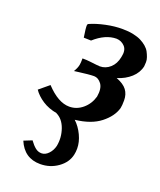

<svg xmlns="http://www.w3.org/2000/svg" viewBox="-129 -520 700 842"><g transform="rotate(20 221.5 -99.0)"><path d="M287.1 -390.1Q235.4 -390.1 184.1 -344.2L149.9 -345.2Q142.6 -389.2 144 -403.8L147.9 -408.2Q178.2 -421.9 220 -430.7Q261.7 -439.5 298.8 -439Q325.2 -439 347.4 -434.3Q369.6 -429.7 384.5 -422.1Q399.4 -414.6 411.4 -404.3Q423.3 -394 429.2 -382.8Q435.1 -371.6 439.2 -359.9Q443.4 -348.1 443.1 -337.4Q442.9 -326.7 441.9 -317.9Q435.1 -286.1 409.4 -262.9Q383.8 -239.7 346.2 -228Q380.9 -214.8 395.5 -195.1Q410.2 -175.3 410.2 -147Q410.2 -123 407.2 -109.9Q395.5 -68.8 352.8 -35.2Q310.1 -1.5 235.8 6.8Q259.3 28.8 274.2 60.3Q289.1 91.8 289.1 122.1Q289.1 137.7 286.1 150.9Q277.8 189.5 241.5 215.3Q205.1 241.2 159.2 241.2Q85 241.2 55.2 169.9L92.8 154.8Q106.9 174.3 119.9 184.6Q132.8 194.8 148.9 194.8Q166 194.8 180.9 179.2Q195.8 163.6 201.2 141.1Q209 100.6 195.1 61Q181.2 21.5 149.9 6.8H151.9Q112.3 0 83.3 -19Q54.2 -38.1 38.1 -62L84 -100.1Q141.1 -39.1 192.9 -39.1Q227.5 -39.1 255.1 -62.5Q282.7 -85.9 293 -122.1Q299.8 -161.6 285.2 -181.9Q270.5 -202.1 249 -202.1Q238.8 -202.1 219.2 -200.2Q199.7 -198.2 180.2 -195.6Q160.6 -192.9 159.2 -192.9Q170.9 -211.4 173.8 -227.1Q175.8 -236.8 175.8 -257.8Q195.3 -257.8 210.9 -255.9Q251.5 -251 258.8 -251Q285.6 -251 306.6 -269.8Q327.6 -288.6 334 -321.8Q341.8 -355.5 325.9 -372.3Q310.1 -389.2 287.1 -390.1Z"/></g></svg>

Font: Linear Smooth
Style: Bold Italic
Weight: 700
Designer: Philipp H. Poll, Flanker
Foundry: Philipp H. Poll, reworked by Flanker
Version: Version 1.061 | FøM Fix